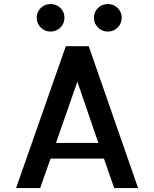

<svg xmlns="http://www.w3.org/2000/svg" viewBox="-20 -953 781 973"><path d="M61.5 0 313.5 -718.8H429.7L679.7 0H558.6L506.8 -149.4H236.3L183.6 0ZM263.7 -228.5H478.5L372.1 -539.1ZM596.7 -863.3Q596.7 -834 576.2 -813.5Q555.7 -793 526.4 -793Q497.1 -793 476.6 -813.5Q456.1 -834 456.1 -863.3Q456.1 -892.6 476.6 -912.6Q497.1 -932.6 526.4 -932.6Q555.7 -932.6 576.2 -912.6Q596.7 -892.6 596.7 -863.3ZM306.6 -863.3Q306.6 -834 286.1 -813.5Q265.6 -793 236.3 -793Q207 -793 186.5 -813.5Q166 -834 166 -863.3Q166 -892.6 186.5 -912.6Q207 -932.6 236.3 -932.6Q265.6 -932.6 286.1 -912.6Q306.6 -892.6 306.6 -863.3Z"/></svg>

Font: Allerta
Style: Medium
Weight: 500
Designer: Matt McInerney
Foundry: Matt McInerney
Version: Version 1.0